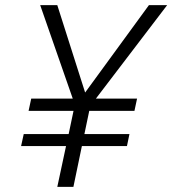

<svg xmlns="http://www.w3.org/2000/svg" viewBox="-20 -731 674 751"><path d="M313 -369.1 562.5 -710.9H633.8L355 -345.2H516.1L505.9 -297.4H329.1L310.1 -206.5H486.3L476.6 -159.7H300.3L267.1 0H204.1L238.3 -159.7H62.5L72.8 -206.5H248.5L267.6 -297.4H91.8L102.1 -345.2H264.6L137.2 -710.9H204.1Z"/></svg>

Font: Ufes Sans Light
Style: Italic
Weight: 200
Designer: Ricardo Esteves & Thais Bronze
Foundry: ProDesignUfes - Ricardo Esteves, Thais Bronze
Version: Version 2.0